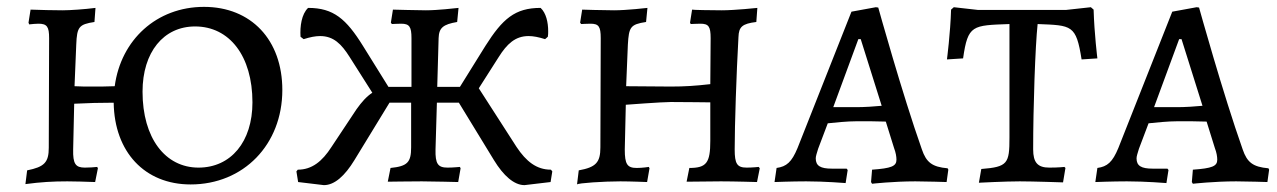

<svg xmlns="http://www.w3.org/2000/svg" viewBox="-20 -528 3719 559"><path d="M574 -508C436 -508 332 -412 314 -277C291 -276 269 -276 247 -276C230 -276 214 -276 197 -277L202 -398C204 -450 210 -457 255 -464L258 -505C227 -501 184 -498 162 -498C138 -498 95 -499 69 -500L63 -462L65 -457C73 -458 86 -459 92 -459C117 -459 123 -450 123 -417L122 -98C122 -55 109 -42 59 -32L54 8C99 2 134 0 176 0C200 0 226 1 257 2L265 -38L263 -42C254 -41 240 -40 227 -40C200 -40 192 -51 193 -93L196 -226C234 -228 273 -229 311 -229C313 -86 401 9 535 9C689 9 802 -107 802 -266C802 -412 711 -508 574 -508ZM558 -40C461 -40 395 -126 395 -261C395 -376 456 -451 548 -451C648 -451 715 -365 715 -230C715 -115 652 -40 558 -40Z M1584 -34C1542 -34 1512 -58 1484 -100L1374 -271L1432 -362C1456 -400 1480 -423 1519 -423C1533 -423 1548 -420 1567 -414L1575 -421C1576 -426 1576 -432 1576 -437C1576 -463 1570 -490 1554 -505C1479 -505 1443 -473 1393 -394L1319 -275H1253L1257 -417C1258 -447 1270 -457 1311 -464L1315 -505C1305 -504 1254 -498 1220 -498C1191 -498 1130 -500 1124 -500L1118 -462L1121 -458C1121 -458 1138 -459 1148 -459C1172 -459 1178 -450 1178 -417V-275H1111L1037 -394C988 -473 951 -505 877 -505C858 -487 853 -451 855 -421L864 -414C883 -420 898 -423 912 -423C951 -423 974 -400 998 -362L1064 -258C1047 -247 1033 -231 1018 -210L945 -100C918 -58 888 -34 847 -34L843 -29L848 2L923 11C954 11 984 -16 1012 -62L1114 -229H1177V-99C1177 -55 1166 -44 1117 -39L1109 1C1116 1 1169 0 1208 0C1243 0 1307 2 1314 2L1321 -38L1319 -42C1318 -42 1299 -40 1283 -40C1255 -40 1247 -51 1248 -93L1252 -229H1316L1418 -62C1446 -16 1477 11 1507 11L1583 2L1588 -29Z M1660 9C1662 5 1738 0 1786 0C1816 0 1864 2 1864 2L1871 -38L1869 -42C1869 -42 1850 -39 1834 -39C1806 -39 1799 -50 1799 -93L1802 -223C1802 -223 1907 -231 1933 -231C1968 -231 2048 -230 2048 -230V-118C2048 -54 2037 -39 1987 -39L1979 1L2079 0C2119 0 2184 2 2184 2L2192 -38L2189 -42C2189 -42 2170 -40 2154 -40C2126 -40 2119 -51 2119 -93C2119 -163 2124 -314 2130 -420C2131 -450 2141 -459 2182 -464L2185 -505C2185 -505 2120 -498 2081 -498C2053 -498 1995 -499 1995 -500L1989 -462L1991 -458C1991 -458 2009 -459 2019 -459C2043 -459 2049 -451 2049 -417L2048 -283C2004 -278 1973 -276 1933 -276L1803 -277L1808 -398C1811 -449 1815 -457 1861 -464L1865 -505C1865 -505 1805 -498 1768 -498C1736 -498 1675 -500 1675 -500L1669 -462L1672 -458C1672 -458 1689 -459 1699 -459C1723 -459 1729 -451 1729 -417L1728 -99C1728 -55 1715 -41 1665 -32Z M2519 7C2519 7 2580 0 2645 0C2675 0 2736 2 2736 2L2741 -34L2739 -38C2694 -42 2677 -55 2664 -93C2607 -254 2537 -506 2537 -506L2530 -507L2459 -494L2302 -97C2285 -56 2270 -43 2241 -39L2235 2C2235 2 2286 0 2327 0C2381 0 2442 5 2442 5L2448 -33L2445 -37H2402C2369 -37 2355 -45 2355 -67C2355 -73 2358 -82 2362 -95L2390 -169C2409 -171 2446 -175 2476 -175C2498 -175 2539 -175 2559 -174L2583 -97C2588 -84 2590 -72 2590 -63C2590 -44 2575 -38 2519 -34L2516 2ZM2406 -216 2479 -414H2486L2547 -220C2528 -218 2495 -216 2474 -216Z M2830 4C2830 4 2907 0 2949 0C2988 0 3075 3 3075 3L3082 -39L3079 -42C3079 -42 3062 -40 3035 -40C3001 -40 2988 -55 2988 -93C2988 -216 2994 -393 3001 -458C3101 -454 3113 -456 3129 -355L3175 -358C3175 -358 3166 -430 3164 -500L3156 -507L3083 -499H2828L2757 -507L2749 -500C2747 -431 2737 -355 2737 -355L2784 -358C2798 -456 2811 -454 2919 -458V-127C2919 -52 2914 -42 2837 -36Z M3453 7C3453 7 3514 0 3579 0C3609 0 3670 2 3670 2L3675 -34L3673 -38C3628 -42 3611 -55 3598 -93C3541 -254 3471 -506 3471 -506L3464 -507L3393 -494L3236 -97C3219 -56 3204 -43 3175 -39L3169 2C3169 2 3220 0 3261 0C3315 0 3376 5 3376 5L3382 -33L3379 -37H3336C3303 -37 3289 -45 3289 -67C3289 -73 3292 -82 3296 -95L3324 -169C3343 -171 3380 -175 3410 -175C3432 -175 3473 -175 3493 -174L3517 -97C3522 -84 3524 -72 3524 -63C3524 -44 3509 -38 3453 -34L3450 2ZM3340 -216 3413 -414H3420L3481 -220C3462 -218 3429 -216 3408 -216Z"/></svg>

Font: Alegreya SC
Style: Regular
Weight: 400
Designer: Juan Pablo del Peral
Foundry: Huerta Tipografica
Version: Version 2.007;PS 002.007;hotconv 1.0.88;makeotf.lib2.5.64775